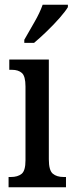

<svg xmlns="http://www.w3.org/2000/svg" viewBox="-20 -786 308 806"><path d="M16 0V-43H26Q54 -43 70.5 -56Q87 -69 87 -113V-423Q87 -466 72 -479.5Q57 -493 30 -493H19V-536H185V-117Q185 -71 201.5 -57Q218 -43 247 -43H257V0ZM82 -619Q103 -656 125 -694Q147 -732 159 -766H265V-756Q255 -739 231 -711.5Q207 -684 177.5 -655.5Q148 -627 123 -606H82Z"/></svg>

Font: Noto Serif Myanmar ExtraCondensed Medium
Style: Regular
Weight: 500
Width: 2
Designer: Ben Mitchell and the Monotype Design Team
Foundry: Monotype Imaging Inc.
Version: Version 2.106; ttfautohint (v1.8.4.7-5d5b)